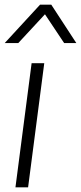

<svg xmlns="http://www.w3.org/2000/svg" viewBox="-40 -800 346 820"><path d="M80 0H26L95 -530H149ZM286 -616H234L152 -739L38 -616H-20L131 -780H179Z"/></svg>

Font: Tanohe Sans Light
Style: Italic
Weight: 300
Designer: Village Type and Design LLC & Cristiano Sobral
Foundry: Cooper Hewitt Smithsonian Design Museum
Version: Version 1.00;September 29, 2021;FontCreator 13.0.0.2655 64-b